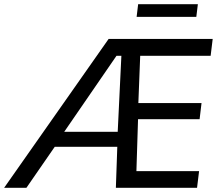

<svg xmlns="http://www.w3.org/2000/svg" viewBox="-27 -897 1054 917"><path d="M625.5 -816.4 632.8 -877H918L910.6 -816.4ZM279.8 -267.6H535.2L552.7 -630.4H529.3ZM-7.3 0 491.7 -710.9H988.8L979 -630.4H642.6L633.8 -404.8H935.5L926.3 -327.6H632.3L624.5 -79.6H923.8L914.1 0H526.4L533.2 -195.8H234.4L99.1 0Z"/></svg>

Font: Ride
Style: Italic
Weight: 400
Version: Version 3.000